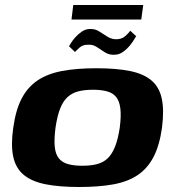

<svg xmlns="http://www.w3.org/2000/svg" viewBox="-20 -741 693 768"><path d="M296 7Q217 7 162 -4Q107 -15 75 -41.5Q43 -68 33 -114Q23 -160 33 -230Q43 -302 67 -347.5Q91 -393 130.5 -419.5Q170 -446 228 -457Q286 -468 365 -468Q445 -468 499.5 -457Q554 -446 585.5 -419.5Q617 -393 627 -347Q637 -301 628 -230Q618 -159 594 -113Q570 -67 530.5 -40.5Q491 -14 433 -3.5Q375 7 296 7ZM309 -78Q343 -78 368 -84.5Q393 -91 410.5 -107.5Q428 -124 440 -154Q452 -184 459 -230Q465 -277 461.5 -306.5Q458 -336 445 -352.5Q432 -369 408.5 -375.5Q385 -382 352 -382Q318 -382 293 -375.5Q268 -369 250 -352.5Q232 -336 220.5 -306.5Q209 -277 202 -230Q196 -184 199 -154Q202 -124 215.5 -107.5Q229 -91 252.5 -84.5Q276 -78 309 -78ZM437 -522Q417 -521 400 -531.5Q383 -542 367 -553Q351 -564 330 -562Q311 -562 298 -550.5Q285 -539 280 -533L256 -556Q257 -557 263 -567.5Q269 -578 280.5 -591Q292 -604 307 -614.5Q322 -625 340 -625Q360 -626 376.5 -615.5Q393 -605 409.5 -594.5Q426 -584 445 -584Q467 -584 481 -596.5Q495 -609 501 -618L525 -596Q524 -596 517.5 -584.5Q511 -573 499 -558.5Q487 -544 471.5 -533Q456 -522 437 -522ZM266 -663 273 -721H553L545 -663Z"/></svg>

Font: Genos Thin
Style: Bold Italic
Weight: 700
Italic angle: -8°
Version: Version 1.010